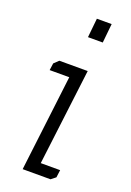

<svg xmlns="http://www.w3.org/2000/svg" viewBox="-129 -696 507 745"><g transform="rotate(20 125.0 -323.5)"><path d="M129 -568 137 -647H198L190 -568ZM37 -426 56 -444H173L124 -46H204L200 -15L181 0H66L114 -397H33Z"/></g></svg>

Font: Zilla Slab Light
Style: Italic
Weight: 300
Italic angle: -6°
Designer: Typotheque.com
Foundry: Typotheque type foundry
Version: Version 1.1; 2017; ttfautohint (v1.6)